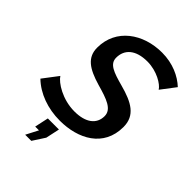

<svg xmlns="http://www.w3.org/2000/svg" viewBox="-283 -826 1150 1150"><g transform="rotate(45 292.0 -251.0)"><path d="M-17 -89C47 -27 141 7 243 7C398 7 540 -67 540 -236C540 -334 468 -373 357 -403C265 -428 215 -446 215 -499C215 -567 263 -615 364 -615C444 -615 514 -572 531 -543L601 -635C553 -680 480 -715 388 -715C229 -715 92 -621 92 -461C92 -378 150 -340 255 -309C351 -282 414 -260 414 -202C414 -135 361 -94 266 -94C163 -94 78 -150 56 -185ZM156 213H208L258 136L277 48H183L164 136H196Z"/></g></svg>

Font: FIGSv2-sans-serif SmBold Italic
Style: Regular
Weight: 600
Italic angle: -12°
Designer: Matt McInerney, Pablo Impallari, Rodrigo Fuenzalida
Foundry: Matt McInerney, Pablo Impallari, Rodrigo Fuenzalida
Version: Version 4.020;hotconv 1.0.109;makeotfexe 2.5.65596